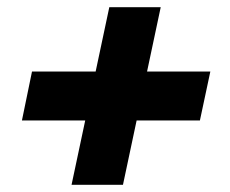

<svg xmlns="http://www.w3.org/2000/svg" viewBox="-20 -551 640 534"><path d="M179 -37 217 -216H41L69 -352H246L284 -531H427L389 -352H565L536 -216H360L322 -37Z"/></svg>

Font: Geist Mono ExtraBold
Style: Italic
Weight: 800
Italic angle: -12°
Monospace: yes
Designer: Basement.studio, Andrés Briganti, Mateo Zaragoza
Foundry: Basement.studio, Vercel, Andrés Briganti, Guido Ferreyra, Mateo Zaragoza
Version: Version 1.500; ttfautohint (v1.8.4.7-5d5b)